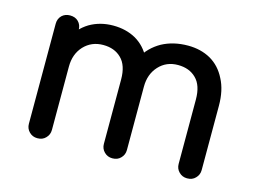

<svg xmlns="http://www.w3.org/2000/svg" viewBox="-80 -688 1098 826"><g transform="rotate(15 469.0 -275.5)"><path d="M807.6 1Q786.1 1 771.5 -13.7Q756.8 -28.3 756.8 -49.8Q756.8 -145.5 756.8 -335.9Q756.8 -399.4 725.6 -429.7Q695.3 -460 644.5 -460Q592.8 -460 559.6 -423.8Q526.4 -387.7 526.4 -332Q498 -332 443.4 -332Q443.4 -397.5 470.7 -446.3Q499 -496.1 548.8 -524.4Q599.6 -551.8 665 -551.8Q721.7 -551.8 765.6 -527.3Q809.6 -502 834 -453.1Q859.4 -405.3 859.4 -335.9Q859.4 -240.2 859.4 -49.8Q859.4 -28.3 844.7 -13.7Q831.1 1 807.6 1ZM140.6 1Q119.1 1 104.5 -13.7Q89.8 -28.3 89.8 -49.8Q89.8 -198.2 89.8 -495.1Q89.8 -517.6 104.5 -532.2Q119.1 -545.9 140.6 -545.9Q164.1 -545.9 177.7 -532.2Q192.4 -517.6 192.4 -495.1Q192.4 -346.7 192.4 -49.8Q192.4 -28.3 177.7 -13.7Q164.1 1 140.6 1ZM474.6 1Q453.1 1 438.5 -13.7Q423.8 -28.3 423.8 -49.8Q423.8 -145.5 423.8 -335.9Q423.8 -399.4 392.6 -429.7Q362.3 -460 311.5 -460Q259.8 -460 225.6 -423.8Q192.4 -387.7 192.4 -332Q170.9 -332 128.9 -332Q128.9 -397.5 155.3 -446.3Q180.7 -496.1 226.6 -524.4Q273.4 -551.8 332 -551.8Q388.7 -551.8 432.6 -527.3Q476.6 -502 501 -453.1Q526.4 -405.3 526.4 -335.9Q526.4 -240.2 526.4 -49.8Q526.4 -28.3 511.7 -13.7Q498 1 474.6 1Z"/></g></svg>

Font: Abed
Style: Bold
Weight: 700
Designer: Johan Aakerlund
Version: Version 3.105